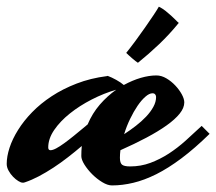

<svg xmlns="http://www.w3.org/2000/svg" viewBox="-90 -523 651 578"><path d="M541 -120.1Q496.1 -76.2 456.3 -46.4Q416.5 -16.6 380.4 1.5Q344.2 19.5 311.3 27.3Q278.3 35.2 247.1 35.2Q233.9 35.2 217.8 25.4Q201.7 15.6 187.7 1.7Q173.8 -12.2 164.3 -27.3Q154.8 -42.5 154.8 -53.2Q154.8 -68.8 156.2 -83.5Q136.2 -66.4 114.5 -49.6Q92.8 -32.7 70.8 -18.3Q48.8 -3.9 27.1 7.6Q5.4 19 -15.1 25.9Q-17.6 26.9 -19 26.9Q-20.5 26.9 -22 26.9Q-26.9 26.9 -34.9 22Q-43 17.1 -50.8 9Q-58.6 1 -64.2 -9.3Q-69.8 -19.5 -69.8 -29.8Q-69.8 -51.8 -61.3 -78.1Q-52.7 -104.5 -35.6 -131.8Q-18.6 -159.2 6.8 -185.3Q32.2 -211.4 65.7 -233.4Q99.1 -255.4 140.9 -271.5Q182.6 -287.6 231.9 -293.9Q232.9 -293.9 233.6 -294.4Q234.4 -294.9 235.8 -293.9Q240.2 -292.5 246.8 -289.3Q253.4 -286.1 260 -282.5Q266.6 -278.8 272.7 -274.7Q278.8 -270.5 282.7 -267.1Q308.6 -281.2 333.7 -288.6Q358.9 -295.9 380.9 -295.9Q396 -295.9 410.9 -287.1Q425.8 -278.3 437.7 -265.6Q449.7 -252.9 457.3 -239Q464.8 -225.1 464.8 -214.8Q464.8 -198.2 450.9 -180.9Q437 -163.6 411.6 -145.5Q386.2 -127.4 350.8 -108.6Q315.4 -89.8 272.5 -70.8Q271 -59.1 271 -47.9Q271 -32.7 277.3 -27.3Q283.7 -22 301.8 -22Q334 -22 362.8 -32.7Q391.6 -43.5 418 -60.5Q444.3 -77.6 468.8 -99.6Q493.2 -121.6 517.1 -144ZM165 -141.1Q166 -141.6 167.5 -143.1Q168.5 -144 170.2 -145.5Q171.9 -147 173.8 -148.4Q188 -182.1 210.7 -208.3Q233.4 -234.4 259.8 -252.9Q222.7 -242.2 186 -223.4Q149.4 -204.6 120.4 -181.4Q91.3 -158.2 73.2 -131.8Q55.2 -105.5 55.2 -79.1Q55.2 -70.8 62 -70.8Q68.8 -70.8 79.3 -76.4Q89.8 -82 103 -91.6Q116.2 -101.1 132.1 -114Q147.9 -127 165 -141.1ZM369.1 -242.2Q359.4 -242.2 347.7 -231.9Q335.9 -221.7 324.2 -204.6Q312.5 -187.5 301.8 -165.3Q291 -143.1 283.7 -119.1Q301.8 -130.9 318.8 -144Q335.9 -157.2 349.6 -171.6Q363.3 -186 371.6 -201.2Q379.9 -216.3 379.9 -231Q379.9 -235.4 377.2 -238.8Q374.5 -242.2 369.1 -242.2ZM448.2 -454.1Q420.9 -420.4 389.2 -390.1Q357.4 -359.9 325.2 -334Q322.8 -335.4 317.6 -339.4Q312.5 -343.3 307.1 -348.1Q301.8 -353 296.9 -357.2Q292 -361.3 290 -363.8Q302.2 -378.9 317.4 -399.4Q332.5 -419.9 346.7 -440.2Q360.8 -460.4 372.1 -477.3Q383.3 -494.1 388.2 -502.9Q398.4 -498 408 -490.5Q417.5 -482.9 425.5 -475.6Q433.6 -468.3 439.5 -462.2Q445.3 -456.1 448.2 -454.1Z"/></svg>

Font: Yesteryear
Style: Regular
Weight: 400
Designer: Astigmatic (AOETI)
Foundry: Astigmatic (AOETI)
Version: Version 1.000